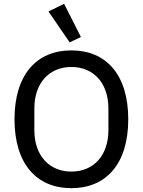

<svg xmlns="http://www.w3.org/2000/svg" viewBox="-20 -974 748 1006"><path d="M345 -752 404 -780 316 -954 234 -914ZM354 12C535 12 652 -114 652 -349C652 -584 535 -710 354 -710C173 -710 56 -584 56 -349C56 -114 173 12 354 12ZM354 -75C238 -75 160 -159 160 -292V-406C160 -539 238 -623 354 -623C470 -623 548 -539 548 -406V-292C548 -159 470 -75 354 -75Z"/></svg>

Font: IBM Plex Devanagari Text
Style: Regular
Weight: 450
Designer: Mike Abbink, Paul van der Laan, Pieter van Rosmalen, Erin McLaughlin
Foundry: Bold Monday
Version: Version 1.0